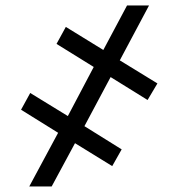

<svg xmlns="http://www.w3.org/2000/svg" viewBox="-20 -675 646 695"><path d="M285.6 -218.3 420.4 -134.3 386.2 -73.7 251.5 -156.7 167 0H85.9L190.4 -194.3L56.2 -277.8L89.4 -338.4L225.6 -254.9L319.3 -432.6L184.6 -516.1L218.3 -577.6L354 -494.1L439.9 -655.3H519.5L413.6 -456.5L549.8 -373L514.2 -313L380.4 -396Z"/></svg>

Font: Robert Sans
Style: Bold
Weight: 700
Designer: Christian Robertson (extended by Adam Twardoch)
Foundry: Google
Version: Version 12.135;April 2, 2019;FontCreator 11.5.0.2425 64-bit;